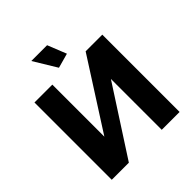

<svg xmlns="http://www.w3.org/2000/svg" viewBox="-239 -1081 1247 1247"><g transform="rotate(-45 384.0 -457.5)"><path d="M248 -915 344 -757 445 -785 393 -915ZM72 0H229L531 -467V0H695V-710H542L236 -232V-710H72Z"/></g></svg>

Font: FIGSv2-sans-serif ExtraBold
Style: Regular
Weight: 800
Designer: Matt McInerney, Pablo Impallari, Rodrigo Fuenzalida,Mirko Velimirovic
Foundry: Matt McInerney, Pablo Impallari, Rodrigo Fuenzalida
Version: Version 4.021;hotconv 1.0.109;makeotfexe 2.5.65596